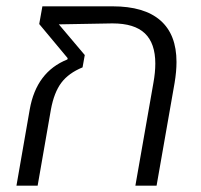

<svg xmlns="http://www.w3.org/2000/svg" viewBox="-20 -587 636 607"><path d="M538 -391Q538 -361 532 -325L475 0H408L465 -325Q471 -358 471 -386Q471 -450 438 -481.5Q405 -513 336 -513H334L166 -510L248 -413L241 -374Q197 -356 174 -325.5Q151 -295 141 -241L99 0H32L74 -241Q95 -360 193 -399L194 -403L104 -511L114 -567H336Q436 -567 487 -522.5Q538 -478 538 -391Z"/></svg>

Font: KoHo
Style: Italic
Weight: 400
Italic angle: -10°
Designer: Cadson Demak & Katatrad Team
Foundry: Cadson Demak Co.,Ltd.
Version: Version 1.000